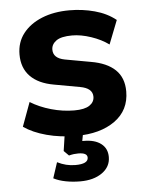

<svg xmlns="http://www.w3.org/2000/svg" viewBox="-51 -543 594 782"><g transform="rotate(-5 246.0 -152.0)"><path d="M246 11Q181 11 125 -4Q69 -19 32 -45L68 -143Q105 -120 152.5 -106.5Q200 -93 247 -93Q289 -93 309 -106.5Q329 -120 329 -142Q329 -177 278 -186L173 -205Q110 -216 77 -250Q44 -284 44 -339Q44 -389 72 -425Q100 -461 149 -481Q198 -501 262 -501Q315 -501 365 -487.5Q415 -474 451 -445L413 -348Q383 -370 341.5 -384Q300 -398 264 -398Q219 -398 199 -383.5Q179 -369 179 -347Q179 -312 226 -303L331 -284Q396 -273 430 -240.5Q464 -208 464 -152Q464 -75 404 -32Q344 11 246 11ZM246 197Q215 197 186.5 191.5Q158 186 137 175L158 111Q176 120 194 124.5Q212 129 232 129Q284 129 284 103Q284 83 247 83Q238 83 229.5 84Q221 85 209 88L189 68L202 -20H278L268 34Q271 34 274 34Q319 34 344.5 53.5Q370 73 370 108Q370 148 335.5 172.5Q301 197 246 197Z"/></g></svg>

Font: Nunito Sans ExtraBold
Style: Regular
Weight: 800
Designer: Vernon Adams
Foundry: Vernon Adams
Version: Version 3.101; ttfautohint (v1.8.4.7-5d5b);gftools[0.9.27]